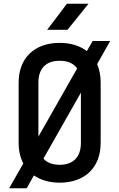

<svg xmlns="http://www.w3.org/2000/svg" viewBox="-20 -970 640 1030"><path d="M339 -950 233 -810H342L455 -950ZM477 -750 446 -696C409 -724 360 -740 300 -740C164 -740 80 -658 80 -527V-203C80 -161 89 -124 105 -93L29 40H123L162 -29C198 -4 245 10 300 10C436 10 520 -72 520 -203V-528C520 -565 513 -598 501 -626L571 -750ZM186 -527C186 -603 227 -644 300 -644C343 -644 375 -630 394 -603L186 -237ZM414 -203C414 -128 373 -86 300 -86C262 -86 233 -97 213 -119L414 -473Z"/></svg>

Font: Tekne LDO SemiBold
Style: Regular
Weight: 600
Monospace: yes
Designer: Alessio Laiso, Mario Rullo, Paolo Rosset
Foundry: Alessio Laiso
Version: Version 1.000;hotconv 1.0.109;makeotfexe 2.5.65596